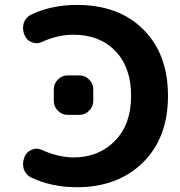

<svg xmlns="http://www.w3.org/2000/svg" viewBox="-20 -784 743 793"><path d="M283.2 -640.6Q219.7 -640.6 154.3 -611.3Q142.6 -605.5 130.9 -605.5Q121.1 -605.5 112.3 -609.4Q90.8 -616.2 82 -637.7L80.1 -641.6Q75.2 -654.3 75.2 -667Q75.2 -677.7 78.1 -689.5Q86.9 -712.9 108.4 -723.6Q193.4 -763.7 296.9 -763.7Q470.7 -763.7 572.3 -662.1Q673.8 -560.5 673.8 -387.7Q673.8 -214.8 570.3 -112.8Q466.8 -10.7 296.9 -10.7Q194.3 -10.7 108.4 -50.8Q86.9 -61.5 78.1 -85.9Q75.2 -96.7 75.2 -107.4Q75.2 -120.1 80.1 -132.8L82 -137.7Q90.8 -158.2 112.3 -166Q121.1 -169.9 130.9 -169.9Q142.6 -169.9 154.3 -164.1Q219.7 -134.8 283.2 -133.8Q387.7 -133.8 454.6 -202.1Q521.5 -270.5 521.5 -387.7Q521.5 -505.9 456.5 -573.2Q391.6 -640.6 283.2 -640.6ZM259.8 -309.6Q236.3 -309.6 219.2 -326.7Q202.1 -343.8 202.1 -367.2V-415Q202.1 -438.5 219.2 -455.6Q236.3 -472.7 259.8 -472.7H307.6Q331.1 -472.7 348.1 -455.6Q365.2 -438.5 365.2 -415V-367.2Q365.2 -343.8 348.1 -326.7Q331.1 -309.6 307.6 -309.6Z"/></svg>

Font: Gen Jyuu Gothic Bold
Style: Bold
Weight: 700
Designer: [Source Han Sans]
Ryoko NISHIZUKA  (kana & ideographs); Paul D. Hunt (Latin, Greek & Cyrillic); Wenlong ZHANG  (bopomofo
Version: Version 1.002.20150607